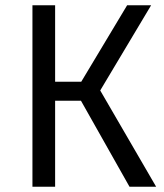

<svg xmlns="http://www.w3.org/2000/svg" viewBox="-20 -708 622 728"><path d="M553 -688 360 -365 572 0H471L287 -326H189V0H103V-688H189V-398H288L462 -688Z"/></svg>

Font: FiraGO Book
Style: Regular
Weight: 350
Designer: bBox Type
Foundry: bBox Type GmbH
Version: Version 1.001;PS 001.001;hotconv 1.0.88;makeotf.lib2.5.64775